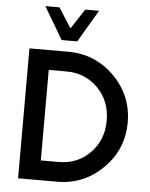

<svg xmlns="http://www.w3.org/2000/svg" viewBox="-64 -1052 864 1104"><g transform="rotate(5 368.0 -500.0)"><path d="M262.5 -813.8 152.5 -1000H233.8L307.5 -885L382.5 -1000H462.5L352.5 -813.8ZM82.5 0V-750H307.5Q462.5 -750 572.5 -640Q682.5 -530 682.5 -375Q682.5 -220 572.5 -110Q462.5 0 307.5 0ZM203.8 -113.8H307.5Q415 -113.8 488.1 -188.1Q561.2 -262.5 561.2 -375Q561.2 -487.5 488.1 -561.9Q415 -636.2 307.5 -636.2H203.8Z"/></g></svg>

Font: Now Medium
Style: Regular
Weight: 500
Designer: Alfredo Marco Pradil
Foundry: Alfredo Marco Pradil
Version: Version 1.002;PS 001.002;hotconv 1.0.88;makeotf.lib2.5.64775